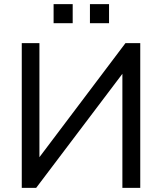

<svg xmlns="http://www.w3.org/2000/svg" viewBox="-20 -915 788 935"><path d="M86 0V-705H172V-119H149L591 -705H663V0H576V-586H599L156 0ZM418 -802V-895H511V-802ZM241 -802V-895H334V-802Z"/></svg>

Font: Mulish Medium
Style: Regular
Weight: 500
Designer: Vernon Adams
Foundry: Vernon Adams
Version: Version 3.603; ttfautohint (v1.8.3)